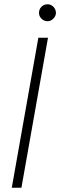

<svg xmlns="http://www.w3.org/2000/svg" viewBox="-20 -876 281 896"><path d="M35 0 159 -700H204L80 0ZM202 -777Q186 -777 174 -788.5Q162 -800 162 -816Q162 -833 173.5 -844.5Q185 -856 202 -856Q218 -856 229.5 -844Q241 -832 241 -816Q241 -801 229 -789Q217 -777 202 -777Z"/></svg>

Font: DM Sans 10pt ExtraLight
Style: Italic
Weight: 250
Italic angle: -10°
Version: Version 4.004;gftools[0.9.30]